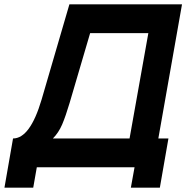

<svg xmlns="http://www.w3.org/2000/svg" viewBox="-34 -770 863 884"><path d="M741.5 -132.5 702 94H568.5L585.5 0H135.5L119 94H-13.5L26 -132.5Q104.5 -132.5 157.5 -311.5L285.5 -750H804L695 -132.5ZM649 -617.5H381L286.5 -296Q268.5 -235.5 252 -196.5Q235.5 -158.5 209.5 -132.5H562.5Z"/></svg>

Font: Russisch Sans ExtraBold
Style: Italic
Weight: 800
Width: 4
Italic angle: -10°
Designer: Michael Sharanda (font) & Cristiano Sobral (main changes)
Foundry: Michael Sharanda
Version: Version 2.00;September 8, 2020;FontCreator 13.0.0.2681 64-bi